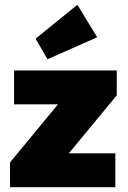

<svg xmlns="http://www.w3.org/2000/svg" viewBox="-20 -784 535 804"><path d="M22 -104 254 -385H469L237 -104ZM22 0V-104L135 -142H463V0ZM39 -347V-489H469V-385L356 -347ZM179 -536 129 -622 304 -764 387 -628Z"/></svg>

Font: Outfit ExtraBold
Style: Regular
Weight: 800
Designer: Rodrigo Fuenzalida
Foundry: fragTYPE
Version: Version 1.100;gftools[0.9.27]